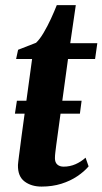

<svg xmlns="http://www.w3.org/2000/svg" viewBox="-20 -696 388 727"><path d="M36.5 -265.5 44 -314.5H289L282.5 -265.5ZM198 -183.5Q195 -163 193 -147Q191 -131 189.5 -118.8Q188 -106.5 188 -97Q188 -81 197 -73Q206 -65 221 -65Q244.5 -65 265.8 -74.2Q287 -83.5 304 -99L315.5 -66Q299 -46.5 272.8 -28.8Q246.5 -11 212.2 -0.2Q178 10.5 137.5 10.5Q98.5 10.5 72.8 -9Q47 -28.5 48 -71.5Q48.5 -76 49.2 -84Q50 -92 51.8 -105Q53.5 -118 56 -137Q58.5 -156 62 -183.5L101.5 -472.5H41L48.5 -507.5L116.5 -534Q130.5 -547 145.2 -572Q160 -597 173 -625.2Q186 -653.5 195 -676.5H267L246 -532.5H348.5L340 -472.5H237.5Z"/></svg>

Font: Merriweather 72pt
Style: Bold Italic
Weight: 700
Italic angle: -7.8°
Version: Version 2.101